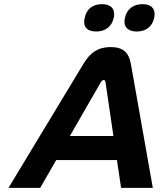

<svg xmlns="http://www.w3.org/2000/svg" viewBox="-20 -906 779 926"><path d="M383 -599 21 0H174L251 -134H544L564 0H717L611 -599C601 -651 576 -679 513 -679C452 -679 414 -651 383 -599ZM317 -250 466 -509C471 -517 476 -520 480 -520C484 -520 488 -518 489 -509L527 -250ZM388 -818C379 -779 398 -754 444 -754C489 -754 519 -779 528 -818L529 -821C537 -861 517 -886 472 -886C426 -886 397 -861 389 -821ZM582 -818C574 -779 594 -754 640 -754C684 -754 715 -779 723 -818L724 -821C732 -861 712 -886 668 -886C622 -886 591 -861 583 -821Z"/></svg>

Font: LT Wave Text Bold Italic
Style: Regular
Weight: 700
Designer: Daniel Lyons
Version: Version 2.5 (Glyphs App)